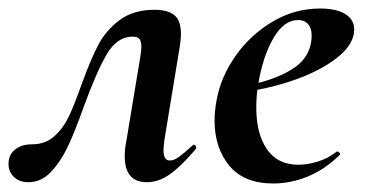

<svg xmlns="http://www.w3.org/2000/svg" viewBox="-34 -419 859 451"><path d="M-14 -34Q-14 -55 1 -67.5Q16 -80 41 -80Q72 -80 93 -98.5Q114 -117 127 -144Q140 -171 157 -219Q178 -277 196 -312Q214 -347 246.5 -371.5Q279 -396 329 -396Q360 -396 375.5 -383.5Q391 -371 391 -339Q391 -326 388 -308L352 -89Q350 -71 350 -66Q350 -42 365 -42Q375 -42 386.5 -50.5Q398 -59 418 -77Q420 -79 421 -79Q424 -79 426 -75.5Q428 -72 426 -69Q392 -29 365.5 -10Q339 9 311 9Q259 9 259 -52Q259 -70 263 -89L295 -282Q298 -299 298 -308Q298 -323 293 -328Q288 -333 278 -333Q241 -333 217 -292Q193 -251 163 -169Q142 -110 125.5 -75Q109 -40 86 -15.5Q63 9 33 9Q11 9 -1.5 -3.5Q-14 -16 -14 -34Z M470 -136Q470 -158 475 -185Q485 -239 519.5 -288Q554 -337 606 -368Q658 -399 718 -399Q756 -399 777 -386Q798 -373 798 -350Q798 -315 758 -283.5Q718 -252 654 -230Q590 -208 521 -201L523 -214Q605 -227 651.5 -256Q698 -285 698 -336Q698 -353 689.5 -362.5Q681 -372 666 -372Q633 -372 608 -329Q583 -286 572 -218Q568 -194 568 -166Q568 -105 593 -68.5Q618 -32 667 -32Q688 -32 712.5 -39.5Q737 -47 757 -63H758Q761 -63 763.5 -60Q766 -57 764 -55Q728 -20 688 -4Q648 12 608 12Q539 12 504.5 -30Q470 -72 470 -136Z"/></svg>

Font: Cormorant Infant
Style: Bold Italic
Weight: 700
Italic angle: -10°
Designer: Christian Thalmann (Catharsis Fonts)
Foundry: Catharsis Fonts
Version: Version 4.000